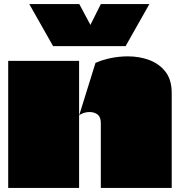

<svg xmlns="http://www.w3.org/2000/svg" viewBox="-20 -917 877 937"><path d="M472 0Q472 -78 472 -158Q472 -238 472 -316Q472 -345 457.5 -357Q443 -369 423 -370Q403 -371 386.5 -365Q370 -359 366 -353L446 -610Q482 -626 523 -634Q564 -642 604 -642Q660 -642 708.5 -624Q757 -606 787.5 -567Q818 -528 818 -463V0ZM20 0Q20 -64 20 -128.5Q20 -193 20 -257.5Q20 -322 20 -386Q20 -445 20 -503.5Q20 -562 20 -620Q78 -620 135.5 -620Q193 -620 251 -620Q309 -620 366 -620Q366 -584 366 -551.5Q366 -519 366 -486.5Q366 -454 366 -421.5Q366 -389 366 -353Q366 -340 366 -327.5Q366 -315 366 -301Q366 -227 366 -149Q366 -71 366 0ZM709 -897 593 -692H239L123 -897H367L429 -781H414L472 -897Z"/></svg>

Font: Climate Crisis
Style: Regular
Weight: 400
Version: Version 1.003